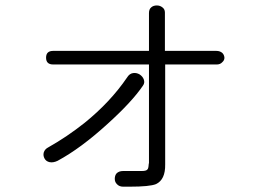

<svg xmlns="http://www.w3.org/2000/svg" viewBox="-20 -745 1040 718"><path d="M178.7 -554.7Q152.3 -554.7 152.3 -529.3Q152.3 -503.9 178.7 -503.9H537.1V-135.7L536.1 -130.9Q535.2 -114.3 531.2 -111.3Q527.3 -105.5 509.8 -105.5H440.4Q424.8 -105.5 416 -96.7Q409.2 -88.9 409.2 -76.2Q409.2 -64.5 417 -56.6Q425.8 -46.9 440.4 -46.9H464.8Q540 -46.9 563.5 -56.6Q598.6 -73.2 597.7 -129.9V-503.9H791Q803.7 -503.9 811.5 -512.7Q819.3 -519.5 819.3 -529.3Q818.4 -540 811.5 -546.9Q802.7 -554.7 789.1 -554.7H596.7V-698.2Q596.7 -710.9 586.9 -717.8Q578.1 -724.6 566.4 -724.6Q553.7 -724.6 545.9 -717.8Q537.1 -710.9 537.1 -696.3V-554.7ZM455.1 -455.1Q392.6 -363.3 295.9 -285.2Q230.5 -233.4 161.1 -194.3Q147.5 -187.5 143.6 -174.8Q140.6 -163.1 146.5 -152.3Q152.3 -141.6 165 -138.7Q178.7 -135.7 195.3 -143.6Q282.2 -190.4 382.8 -282.2Q473.6 -364.3 514.6 -424.8Q522.5 -435.5 517.6 -448.2Q513.7 -459 502 -466.8Q490.2 -473.6 477.5 -471.7Q463.9 -469.7 455.1 -455.1Z"/></svg>

Font: Gulim
Style: Regular
Weight: 400
Version: Version 2.21